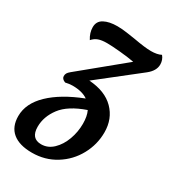

<svg xmlns="http://www.w3.org/2000/svg" viewBox="-222 -625 823 920"><g transform="rotate(30 190.0 -165.0)"><path d="M423 -473Q423 -439 387 -410L167 -237Q257 -231 305.5 -182Q354 -133 354 -58Q354 9 321.5 68.5Q289 128 231 164Q173 200 101 200Q31 200 -6 169.5Q-43 139 -43 80Q-43 10 19.5 -50Q82 -110 195 -154Q164 -176 110 -176Q93 -176 71 -171Q50 -179 50 -195Q50 -204 54 -211Q58 -218 69 -227L304 -420Q273 -426 225.5 -430.5Q178 -435 151 -435Q122 -435 104 -428.5Q86 -422 72 -406Q53 -436 53 -467Q53 -500 81 -515Q109 -530 154 -530Q181 -530 213 -525Q245 -520 253 -519Q319 -507 351 -507Q386 -507 407 -518Q423 -499 423 -473ZM244 -42Q244 -84 231 -111Q139 -79 101 -28.5Q63 22 63 78Q63 143 119 143Q156 143 184.5 115.5Q213 88 228.5 45.5Q244 3 244 -42Z"/></g></svg>

Font: Sansita SW
Style: Italic
Weight: 400
Italic angle: -11°
Designer: Pablo Cosgaya
Foundry: Omnibus-Type
Version: Version 1.000